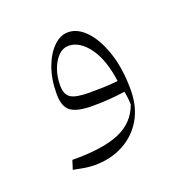

<svg xmlns="http://www.w3.org/2000/svg" viewBox="-62 -931 338 362"><g transform="rotate(-20 106.5 -750.5)"><path d="M71.5 -624Q61.3 -624 50.1 -626Q38.9 -627.9 29.3 -629.9L35 -647.8Q96.3 -647.3 129.5 -661.4Q162.7 -675.6 174.2 -708.4Q174 -715.8 173.3 -721.8Q172.5 -727.7 171.3 -735Q155.5 -732.6 138.6 -731.4Q121.7 -730.3 105.5 -730.3Q75.4 -730.3 62.5 -739.6Q49.6 -749 49.6 -774.6Q49.6 -804.3 58.1 -827.3Q66.6 -850.4 80.2 -863.6Q93.8 -876.8 109.2 -876.8Q128.7 -876.8 145.6 -858.7Q162.5 -840.6 173.1 -808.5Q183.6 -776.4 183.6 -734.4Q183.6 -700.6 169.1 -675.8Q154.5 -651 129.1 -637.5Q103.7 -624 71.5 -624ZM166 -758.4Q160 -803.3 141.7 -827.9Q123.4 -852.5 101.4 -852.5Q90.4 -852.5 81.4 -843.8Q72.3 -835 66.8 -820.1Q61.3 -805.3 61.3 -787.1Q61.3 -769.1 71.6 -762.5Q81.8 -755.9 108.6 -755.9Q121.7 -755.9 136.9 -756.3Q152.2 -756.8 166 -758.4Z"/></g></svg>

Font: Pinar-DS2-FD Light
Style: Regular
Weight: 300
Designer: Amin Abedi
Version: Version 2.000